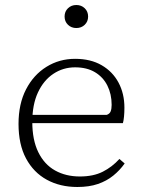

<svg xmlns="http://www.w3.org/2000/svg" viewBox="-20 -735 568 767"><path d="M289 12Q220 12 167 -17Q114 -46 84 -102Q54 -158 54 -240Q54 -320 84 -378Q114 -436 165.5 -468Q217 -500 280 -500Q342 -500 386 -474.5Q430 -449 453.5 -405Q477 -361 477 -305Q477 -286 475.5 -270Q474 -254 471 -243H87V-276H406Q418 -280 422 -290Q426 -300 426 -316Q426 -359 409 -393Q392 -427 359.5 -446.5Q327 -466 280 -466Q232 -466 193 -440Q154 -414 131.5 -365.5Q109 -317 109 -248Q109 -176 133 -127Q157 -78 200 -54Q243 -30 299 -30Q353 -30 390.5 -49Q428 -68 457 -100L478 -82Q459 -55 432.5 -33.5Q406 -12 371 0Q336 12 289 12ZM285 -623Q265 -623 251.5 -636Q238 -649 238 -669Q238 -689 251.5 -702Q265 -715 285 -715Q305 -715 318.5 -702Q332 -689 332 -669Q332 -649 318.5 -636Q305 -623 285 -623Z"/></svg>

Font: Source Serif 4 Light
Style: Regular
Weight: 300
Designer: Frank Grießhammer
Foundry: Adobe Systems Incorporated
Version: Version 4.004;hotconv 1.0.116;makeotfexe 2.5.65601